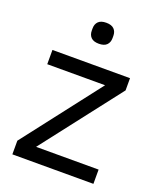

<svg xmlns="http://www.w3.org/2000/svg" viewBox="-135 -802 733 886"><g transform="rotate(20 232.0 -359.5)"><path d="M33 0ZM33 0V-67L326 -446H42V-516H423V-456L124 -70H431V0ZM233 -616Q207 -616 194.5 -628.5Q182 -641 182 -662V-673Q182 -694 194.5 -706.5Q207 -719 233 -719Q259 -719 271.5 -706.5Q284 -694 284 -673V-662Q284 -641 271.5 -628.5Q259 -616 233 -616Z"/></g></svg>

Font: Aneliza
Style: Regular
Weight: 400
Designer: Mike Abbink, Paul van der Laan, Pieter van Rosmalen
Foundry: Bold Monday
Version: Version 3.001;September 8, 2019;FontCreator 11.5.0.2425 64-b